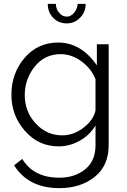

<svg xmlns="http://www.w3.org/2000/svg" viewBox="-20 -750 657 993"><path d="M283 7Q179 7 109 -73Q39 -153 39 -259Q39 -371 107 -450.5Q175 -530 281 -530Q399 -530 481 -412V-521H542V2Q542 107 469.5 165Q397 223 287 223Q127 223 53 105L95 72Q154 169 287 169Q367 169 420.5 125.5Q474 82 474 2V-101Q444 -51 392 -22Q340 7 283 7ZM302 -50Q361 -50 412.5 -90Q464 -130 474 -179V-340Q452 -396 401 -433Q350 -470 294 -470Q211 -470 159.5 -405.5Q108 -341 108 -258Q108 -173 164.5 -111.5Q221 -50 302 -50ZM325 -664Q346 -664 362.5 -683Q379 -702 382 -730H423Q423 -688 394.5 -658.5Q366 -629 325 -629Q283 -629 255 -658Q227 -687 227 -730H269Q269 -704 286 -684Q303 -664 325 -664Z"/></svg>

Font: Raleway
Style: Regular
Weight: 400
Designer: Matt McInerney, Pablo Impallari, Rodrigo Fuenzalida
Foundry: Matt McInerney, Pablo Impallari, Rodrigo Fuenzalida
Version: Version 1.000;PS 001.001;hotconv 1.0.56; ttfautohint (v1.5)